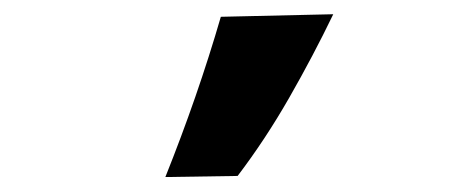

<svg xmlns="http://www.w3.org/2000/svg" viewBox="-20 -808 640 263"><path d="M206.5 -565.5Q228.5 -620.5 247.5 -675.2Q266.5 -730 282.5 -785L436.5 -788.5Q409 -731.5 376.2 -674.2Q343.5 -617 305.5 -567Z"/></svg>

Font: Commissioner Flair
Style: Bold
Weight: 700
Designer: Kostas Bartsokas
Foundry: Kostas Bartsokas
Version: Version 1.000; ttfautohint (v1.8.3)